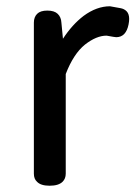

<svg xmlns="http://www.w3.org/2000/svg" viewBox="-20 -552 428 606"><path d="M177.7 21.5Q165 34.2 136.7 34.2Q108.4 34.2 96.7 21.5Q86.9 12.7 86.9 -3.9V-480.5Q86.9 -498 97.2 -508.3Q107.4 -518.6 129.4 -518.6Q151.4 -518.6 162.1 -508.3Q172.9 -498 173.8 -480.5L178.7 -429.7Q208 -474.6 244.1 -502Q285.2 -532.2 327.1 -532.2Q327.1 -532.2 359.4 -526.4Q372.1 -524.4 379.9 -516.1Q387.7 -507.8 387.7 -492.2Q387.7 -484.4 385.7 -474.6Q381.8 -455.1 372.1 -444.8Q362.3 -434.6 346.7 -434.6Q342.8 -434.6 316.4 -439.5Q284.2 -439.5 248 -411.1Q211.9 -381.8 187.5 -318.4V-3.9Q187.5 11.7 177.7 21.5Z"/></svg>

Font: TaiwanPearl
Style: Regular
Weight: 400
Version: Version 2.102